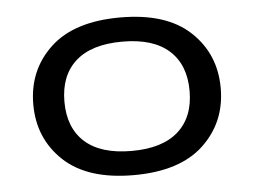

<svg xmlns="http://www.w3.org/2000/svg" viewBox="-41 -505 745 564"><g transform="rotate(-5 332.0 -222.5)"><path d="M332 10.3Q195.8 10.3 125.7 -55.7Q55.7 -121.6 55.7 -222.2Q55.7 -322.8 125.7 -388.7Q195.8 -454.6 332 -454.6Q468.3 -454.6 538.3 -388.7Q608.4 -322.8 608.4 -222.2Q608.4 -121.6 538.3 -55.7Q468.3 10.3 332 10.3ZM516.6 -222.2Q516.6 -299.3 469.7 -341.3Q422.9 -383.3 332 -383.3Q241.2 -383.3 194.3 -341.3Q147.5 -299.3 147.5 -222.2Q147.5 -145 194.3 -103Q241.2 -61 332 -61Q422.9 -61 469.7 -103Q516.6 -145 516.6 -222.2Z"/></g></svg>

Font: Roboto Web
Style: Regular
Weight: 400
Designer: Google
Version: Version 1.200310; 2013